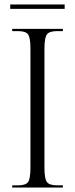

<svg xmlns="http://www.w3.org/2000/svg" viewBox="-20 -844 338 864"><path d="M35 0V-10H61Q96 -10 106.5 -25Q117 -40 117 -90V-624Q117 -674 106.5 -689Q96 -704 61 -704H35V-714H263V-704H237Q202 -704 191 -689Q180 -674 180 -624V-90Q180 -40 191 -25Q202 -10 237 -10H263V0ZM26 -804V-824H271V-804Z"/></svg>

Font: Noto Serif Display Condensed Light
Style: Regular
Weight: 300
Width: 3
Designer: Monotype Design Team
Foundry: Monotype Imaging Inc.
Version: Version 2.009